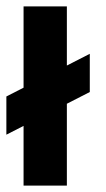

<svg xmlns="http://www.w3.org/2000/svg" viewBox="-29 -583 334 603"><path d="M-9 -160V-280L253 -414V-294ZM45 0V-563H181V0Z"/></svg>

Font: Darker Grotesque Black
Style: Regular
Weight: 900
Designer: Gabriel Lam
Foundry: TypeRant
Version: Version 1.000;gftools[0.9.28]